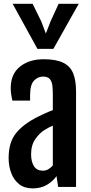

<svg xmlns="http://www.w3.org/2000/svg" viewBox="-20 -995 486 1022"><path d="M181.6 -373.5Q200.2 -382.8 221.7 -392.6Q243.2 -402.3 261.2 -408.7V-490.2Q261.2 -515.6 259 -537.6Q256.8 -559.6 245.8 -573.5Q234.9 -587.4 208.5 -587.4Q182.1 -587.4 161.1 -565.9Q140.1 -544.4 140.1 -486.3V-459.5H45.9Q37.1 -497.6 37.1 -525.9Q37.1 -601.1 86.4 -640.4Q135.7 -679.7 212.4 -679.7Q279.3 -679.7 316.9 -660.9Q354.5 -642.1 369.6 -604.2Q384.8 -566.4 384.8 -508.3V0H289.6L280.8 -57.6Q261.2 -29.3 229 -10.7Q196.8 7.8 154.3 7.8Q110.4 7.8 82 -14.6Q53.7 -37.1 39.8 -74Q25.9 -110.8 25.9 -154.3Q25.9 -237.3 65.4 -286.4Q105 -335.4 181.6 -373.5ZM209 -86.4Q224.6 -86.4 237.8 -94.5Q251 -102.5 261.2 -114.3V-326.2Q252 -322.3 241.2 -316.9Q230.5 -311.5 216.3 -302.7Q190.4 -286.6 168 -254.6Q145.5 -222.7 145.5 -173.3Q145.5 -134.8 160.6 -110.6Q175.8 -86.4 209 -86.4ZM179.2 -734.9 47.4 -974.6H153.8L199.7 -880.9L224.1 -816.4L249 -880.9L292 -974.6H398.9L264.2 -734.9Z"/></svg>

Font: Fjalla One
Style: Regular
Weight: 400
Designer: Irina Smirnova, Eben Sorkin
Foundry: Sorkin Type
Version: Version 1.002; ttfautohint (v1.8.4.7-5d5b);gftools[0.9.25]